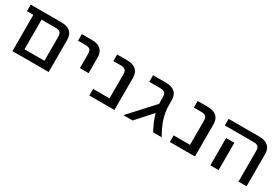

<svg xmlns="http://www.w3.org/2000/svg" viewBox="46 -1270 2939 2020"><g transform="rotate(30 1515.0 -260.0)"><path d="M462 -372Q462 -409 445.5 -424.5Q429 -440 389 -440H220V-80H462ZM220 0H120V-440H42V-520H412Q560 -520 560 -388V0Z M663 -440V-520H783Q930 -520 930 -388V-200H824V-372Q824 -410 808 -425Q792 -440 752 -440Z M1054 0V-80H1253V-372Q1253 -409 1236.5 -424.5Q1220 -440 1180 -440H1092V-520H1212Q1359 -520 1359 -388V0Z M1830 -330Q1830 -251 1853.5 -175Q1877 -99 1933 0H1829Q1772 -107 1750 -190L1580 0H1468L1734 -291Q1733 -301 1733 -320V-372Q1733 -409 1716.5 -424.5Q1700 -440 1660 -440H1528V-520H1683Q1830 -520 1830 -388Z M2032 0V-80H2231V-372Q2231 -409 2214.5 -424.5Q2198 -440 2158 -440H2070V-520H2190Q2337 -520 2337 -388V0Z M2624 -332V-100V0H2524V-100V-332ZM2446 -440V-520H2816Q2964 -520 2964 -388V0H2866V-372Q2866 -409 2849.5 -424.5Q2833 -440 2793 -440Z"/></g></svg>

Font: M PLUS 1p Medium
Style: Regular
Weight: 500
Version: Version 1.062